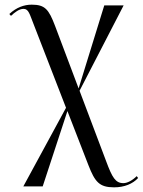

<svg xmlns="http://www.w3.org/2000/svg" viewBox="-20 -559 612 823"><path d="M469 244C513 244 549 229 572 204L566 196C548 214 526 226 509 226C475 226 461 202 435 132L321 -170L510 -536H427L317 -180L216 -448C189 -519 173 -539 116 -539C83 -539 50 -527 20 -499L27 -491C43 -506 62 -521 81 -521C103 -521 107 -498 125 -453L263 -97L80 240H163L269 -83L359 149C387 221 406 244 469 244Z"/></svg>

Font: Noto Serif Display SemiCondensed
Style: Regular
Weight: 400
Width: 4
Designer: Monotype Design Team
Foundry: Monotype Imaging Inc.
Version: Version 2.009